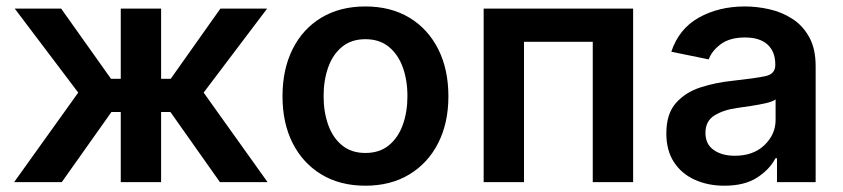

<svg xmlns="http://www.w3.org/2000/svg" viewBox="-20 -573 2653 604"><path d="M24.4 0 226.1 -281.7 26.4 -545.9H172.4L329.1 -325.2H359.9V-545.9H486.8V-325.2H517.1L673.3 -545.9H820.3L620.6 -281.7L821.8 0H671.9L516.1 -220.7H486.8V0H359.9V-220.7H330.6L174.3 0Z M1129.4 11.2Q1049.8 11.2 991.2 -24.2Q932.6 -59.6 900.6 -122.8Q868.7 -186 868.7 -270Q868.7 -355 900.6 -418.7Q932.6 -482.4 991.2 -517.6Q1049.8 -552.7 1129.4 -552.7Q1209 -552.7 1267.6 -517.6Q1326.2 -482.4 1358.4 -418.7Q1390.6 -355 1390.6 -270Q1390.6 -186 1358.4 -122.8Q1326.2 -59.6 1267.6 -24.2Q1209 11.2 1129.4 11.2ZM1129.4 -91.8Q1173.8 -91.8 1203.1 -115.7Q1232.4 -139.6 1247.1 -180.2Q1261.7 -220.7 1261.7 -270.5Q1261.7 -320.8 1247.1 -361.3Q1232.4 -401.9 1203.1 -425.8Q1173.8 -449.7 1129.4 -449.7Q1085.4 -449.7 1056.2 -425.8Q1026.9 -401.9 1012.5 -361.3Q998 -320.8 998 -270.5Q998 -220.7 1012.5 -180.2Q1026.9 -139.6 1056.2 -115.7Q1085.4 -91.8 1129.4 -91.8Z M1971.7 -545.9V0H1844.7V-441.4H1628.4V0H1501.5V-545.9Z M2258.8 11.2Q2207 11.2 2165.5 -7.6Q2124 -26.4 2100.1 -63Q2076.2 -99.6 2076.2 -153.3Q2076.2 -214.8 2106.2 -248.8Q2136.2 -282.7 2183.8 -298.1Q2231.4 -313.5 2284.2 -318.8Q2355.5 -326.7 2387.2 -333.3Q2418.9 -339.8 2418.9 -368.2V-370.6Q2418.9 -410.6 2394.5 -432.9Q2370.1 -455.1 2323.7 -455.1Q2275.9 -455.1 2247.6 -434.1Q2219.2 -413.1 2209.5 -386.2L2091.8 -410.2Q2115.7 -482.4 2178.5 -517.6Q2241.2 -552.7 2323.2 -552.7Q2361.8 -552.7 2401.1 -543.7Q2440.4 -534.7 2473.1 -513.4Q2505.9 -492.2 2525.9 -455.8Q2545.9 -419.4 2545.9 -364.7V0H2424.3V-75.2H2419.4Q2401.4 -40 2361.8 -14.4Q2322.3 11.2 2258.8 11.2ZM2291.5 -83Q2350.1 -83 2385 -116.7Q2419.9 -150.4 2419.9 -195.8V-260.3Q2411.1 -253.4 2388.7 -248.3Q2366.2 -243.2 2341.1 -239.5Q2315.9 -235.8 2299.3 -233.4Q2256.3 -227.5 2227.8 -210Q2199.2 -192.4 2199.2 -154.8Q2199.2 -119.6 2225.1 -101.3Q2251 -83 2291.5 -83Z"/></svg>

Font: Inter SemiBold
Style: Regular
Weight: 600
Designer: Rasmus Andersson
Foundry: rsms
Version: Version 4.001;git-9221beed3